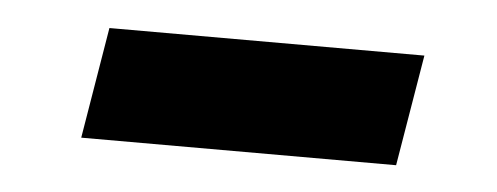

<svg xmlns="http://www.w3.org/2000/svg" viewBox="-26 -400 520 201"><g transform="rotate(5 234.0 -299.5)"><path d="M413.9 -357.7 394.4 -240.8H63.5L82.9 -357.7Z"/></g></svg>

Font: Inter
Style: Italic
Weight: 400
Italic angle: -9.3988°
Designer: Rasmus Andersson
Foundry: rsms
Version: Version 4.001;git-66647c0bb